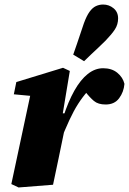

<svg xmlns="http://www.w3.org/2000/svg" viewBox="-20 -815 569 847"><path d="M243 -184 230 -299H259Q281 -367 308 -415Q335 -463 367 -488.5Q399 -514 435 -514Q473 -514 497.5 -494Q522 -474 529 -445Q526 -409 505.5 -381.5Q485 -354 446 -354Q413 -354 394.5 -369.5Q376 -385 355 -412L341 -431L393 -416L367 -413Q344 -387 324.5 -356.5Q305 -326 286 -285Q267 -244 243 -184ZM30 -3 119 -420 180 -386 41 -399 52 -453 258 -516 288 -502 257 -315H279L264 -240Q251 -175 238.5 -116.5Q226 -58 214 0L62 12ZM303 -574Q311 -597 319 -620Q327 -643 334.5 -666Q342 -689 350 -712Q362 -745 375 -763Q388 -781 403 -788Q418 -795 435 -795Q461 -795 481 -778.5Q501 -762 501 -734Q501 -707 487 -685.5Q473 -664 446 -636Q430 -620 414 -605Q398 -590 382 -575Q366 -560 351 -545Z"/></svg>

Font: Source Serif 4 Black
Style: Italic
Weight: 900
Italic angle: -12°
Designer: Frank Grießhammer
Foundry: Adobe Systems Incorporated
Version: Version 4.004;hotconv 1.0.116;makeotfexe 2.5.65601